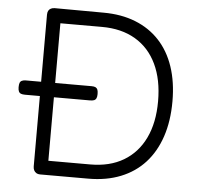

<svg xmlns="http://www.w3.org/2000/svg" viewBox="-51 -740 835 804"><g transform="rotate(5 367.0 -338.5)"><path d="M146 11Q137 11 130.5 7Q124 3 120.5 -4Q117 -11 117 -20V-658Q117 -668 120.5 -674.5Q124 -681 131 -684.5Q138 -688 147 -688L352 -687Q427 -687 486.5 -663.5Q546 -640 587.5 -595.5Q629 -551 650.5 -487Q672 -423 672 -342Q672 -259 650 -193.5Q628 -128 586.5 -82.5Q545 -37 485 -13Q425 11 349 11ZM176 -49H352Q434 -49 492 -83.5Q550 -118 581 -182.5Q612 -247 612 -337Q612 -428 581 -493Q550 -558 491.5 -592.5Q433 -627 351 -627H176ZM55 -316Q44 -316 37.5 -318.5Q31 -321 28 -327.5Q25 -334 25 -345Q25 -357 27.5 -363.5Q30 -370 36.5 -373Q43 -376 53 -376H329Q340 -376 346 -373Q352 -370 354.5 -363.5Q357 -357 357 -345Q357 -334 354 -327.5Q351 -321 344.5 -318.5Q338 -316 327 -316Z"/></g></svg>

Font: Fredoka Light
Style: Regular
Weight: 300
Designer: Ben Nathan
Foundry: Milena B. Brandão, Ben Nathan
Version: Version 2.001